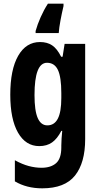

<svg xmlns="http://www.w3.org/2000/svg" viewBox="-20 -786 540 1046"><path d="M198 -557Q237 -557 264 -539Q291 -521 313 -477H321L332 -547H444V-28Q444 101 388.5 170.5Q333 240 210 240Q125 240 61 202V87Q101 109 136.5 118.5Q172 128 206 128Q257 128 285.5 103Q314 78 314 17V7Q314 -10 315.5 -32Q317 -54 319 -73H314Q292 -30 263.5 -10Q235 10 194 10Q120 10 78 -63.5Q36 -137 36 -270Q36 -407 79 -482Q122 -557 198 -557ZM236 -444Q168 -444 168 -268Q168 -183 185.5 -143Q203 -103 238 -103Q276 -103 295 -139.5Q314 -176 314 -252V-279Q314 -366 295.5 -405Q277 -444 236 -444ZM326 -753Q317 -715 309.5 -675Q302 -635 300 -606H174V-617Q184 -653 201.5 -692.5Q219 -732 241 -766H326Z"/></svg>

Font: Noto Sans Armenian ExtraCondensed
Style: Bold
Weight: 700
Width: 2
Designer: Monotype Design Team
Foundry: Monotype Imaging Inc.
Version: Version 2.008; ttfautohint (v1.8.4.7-5d5b)